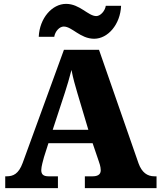

<svg xmlns="http://www.w3.org/2000/svg" viewBox="-20 -971 828 991"><path d="M466 -771C537 -771 601 -845 605 -941H526C522 -914 498 -888 477 -888C435 -888 392 -951 321 -951C249 -951 184 -877 180 -781H260C264 -808 286 -834 309 -834C352 -834 394 -771 466 -771ZM7 0H279V-61H230C202 -61 193 -73 193 -93C193 -112 203 -144 207 -160L230 -232H458L489 -141C492 -133 500 -111 500 -92C500 -67 479 -61 458 -61H418V0H788V-61H777C740 -61 712 -81 695 -128L491 -714H310L97 -130C76 -73 48 -61 14 -61H7ZM252 -301 315 -493C326 -527 338 -567 349 -610C357 -566 369 -527 379 -492L436 -301Z"/></svg>

Font: Noto Serif Malayalam Black
Style: Regular
Weight: 900
Designer: Indian type Foundry, Jelle Bosma, Monotype Design Team
Foundry: Monotype Imaging Inc.
Version: Version 2.104